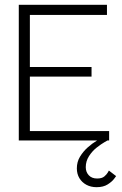

<svg xmlns="http://www.w3.org/2000/svg" viewBox="-20 -583 508 797"><path d="M58 0V-563H424V-521H104V-305H360V-265H104V-39H433V0ZM381 194Q357 194 338.5 184Q320 174 309.5 156.5Q299 139 299 116Q299 89 312 67.5Q325 46 344 29Q363 12 382.5 0.5Q402 -11 415 -16.5Q428 -22 428 -22V-1Q428 -1 414 7Q400 15 381.5 29.5Q363 44 349.5 65Q336 86 336 111Q336 131 348.5 144.5Q361 158 383 158Q403 158 413 149.5Q423 141 427.5 133Q432 125 432 125L462 148Q462 148 453.5 159.5Q445 171 427 182.5Q409 194 381 194Z"/></svg>

Font: Darker Grotesque Light
Style: Regular
Weight: 400
Version: Version 1.000;gftools[0.9.28]